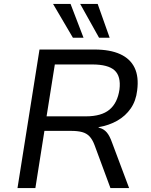

<svg xmlns="http://www.w3.org/2000/svg" viewBox="-20 -957 769 977"><path d="M69 0 181 -705H461Q540 -705 591.5 -681.5Q643 -658 665 -612Q687 -566 678 -497Q672 -444 645.5 -405.5Q619 -367 577 -343Q535 -319 482 -310L481 -308L488 -306Q509 -300 523.5 -283Q538 -266 550 -232L637 0H542L461 -219Q450 -248 435 -263.5Q420 -279 397.5 -285Q375 -291 342 -291H206L160 0ZM217 -365H417Q496 -365 537 -399Q578 -433 588 -502Q596 -569 563 -599Q530 -629 449 -629H259ZM484 -765 388 -937H477L538 -765ZM351 -765 250 -937H339L405 -765Z"/></svg>

Font: Nunito Sans 7pt
Style: Italic
Weight: 400
Italic angle: -9°
Designer: Vernon Adams
Foundry: Vernon Adams
Version: Version 3.101;gftools[0.9.27]